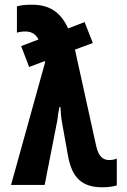

<svg xmlns="http://www.w3.org/2000/svg" viewBox="-20 -787 540 817"><path d="M416 10C440 10 460 7 477 2V-112C467 -108 456 -106 444 -106C418 -106 399 -122 389 -167L299 -576L375 -604L340 -693L270 -666C236 -740 186 -767 115 -767C88 -767 70 -765 52 -760V-648C62 -651 72 -653 88 -653C116 -653 133 -640 144 -619L70 -591L104 -502L170 -527L172 -522L27 0H170L224 -275C225 -287 228 -309 233 -332H237C239 -305 240 -287 244 -265L269 -126C286 -29 330 10 416 10Z"/></svg>

Font: Noto Sans Mono ExtraCondensed ExtraBold
Style: Regular
Weight: 800
Width: 2
Designer: Monotype Design Team
Foundry: Monotype Imaging Inc.
Version: Version 2.014